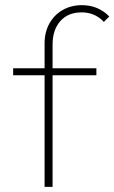

<svg xmlns="http://www.w3.org/2000/svg" viewBox="-20 -725 444 745"><path d="M153 0V-556Q153 -600 171.5 -633.5Q190 -667 223 -686Q256 -705 298 -705Q330 -705 357 -693.5Q384 -682 404 -661L383 -640Q364 -660 342.5 -668.5Q321 -677 297 -677Q244 -677 214 -643Q184 -609 184 -552V0ZM31 -433V-460H354V-433Z"/></svg>

Font: Marine Company Thin
Style: Regular
Weight: 100
Designer: Rodrigo Fuenzalida
Foundry: fragTYPE
Version: Version 1.000